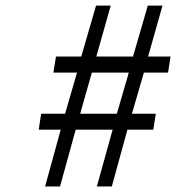

<svg xmlns="http://www.w3.org/2000/svg" viewBox="-20 -670 640 690"><path d="M142.1 0 198.2 -204.1H119.1L127.9 -261.2H213.9L256.8 -409.2H171.9L181.2 -466.8H272L325.2 -649.9H377.9L326.2 -466.8H458L511.2 -649.9H564L512.2 -466.8H592.8L584 -409.2H497.1L454.1 -261.2H540L530.8 -204.1H438L381.8 0H328.1L384.8 -204.1H252L195.8 0ZM268.1 -261.2H399.9L442.9 -409.2H310.1Z"/></svg>

Font: Office Code Pro Italic
Style: Regular
Weight: 400
Italic angle: -9°
Designer: Nathan Rutzky & Paul D. Hunt
Foundry: Adobe Systems Incorporated
Version: Version 1.004;PS 001.004;hotconv 1.0.70;makeotf.lib2.5.58329